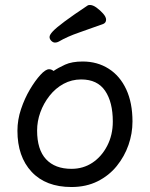

<svg xmlns="http://www.w3.org/2000/svg" viewBox="-20 -733 602 771"><path d="M216 -566Q209 -562 201 -562Q193 -562 186 -569Q179 -576 179 -584.5Q179 -593 192 -607Q219 -636 332 -711Q335 -713 341 -713Q353 -713 367.5 -702.5Q382 -692 394 -678.5Q406 -665 406 -654Q406 -642 395 -637Q346 -619 298 -602.5Q250 -586 216 -566ZM312 -486Q371 -486 416.5 -457Q462 -428 487 -374Q512 -320 512 -245Q512 -197 496 -151Q480 -105 449 -66.5Q418 -28 372 -5Q326 18 267 18Q164 18 107 -43Q50 -104 50 -208Q50 -252 64.5 -295Q79 -338 100 -373.5Q121 -409 142 -432Q163 -455 177 -455Q187 -455 195 -448Q214 -461 241.5 -473.5Q269 -486 312 -486ZM267 -55Q314 -55 351 -79.5Q388 -104 410.5 -147.5Q433 -191 433 -245Q433 -323 402 -368.5Q371 -414 306 -414Q268 -414 235.5 -396.5Q203 -379 179 -348.5Q155 -318 142 -282Q129 -246 129 -209Q129 -132 165 -93.5Q201 -55 267 -55Z"/></svg>

Font: Moon Stars Kai
Style: Bold
Weight: 700
Designer: GuiWonder
Version: Version 1.101